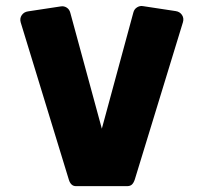

<svg xmlns="http://www.w3.org/2000/svg" viewBox="-20 -634 698 658"><path d="M241 4Q231 4 225 -2Q219 -8 216 -18L51 -557Q47 -571 54.5 -582Q62 -593 76 -595L188 -612Q199 -614 208.5 -608Q218 -602 221 -590L329 -193L437 -591Q440 -603 450 -609Q460 -615 470 -613L582 -596Q596 -594 603.5 -583Q611 -572 607 -558L442 -19Q438 -7 432 -1.5Q426 4 415 4Z"/></svg>

Font: Rubik Black
Style: Italic
Weight: 900
Italic angle: -12°
Designer: Hubert and Fischer
Foundry: Hubert and Fischer
Version: Version 2.300;gftools[0.9.30]